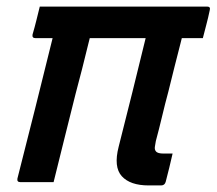

<svg xmlns="http://www.w3.org/2000/svg" viewBox="-20 -554 659 584"><path d="M505 -87Q500 -65 495 -44.5Q490 -24 484 -1Q481 10 470 10H432Q376 10 350.5 -18Q325 -46 341 -108Q362 -190 382.5 -273Q403 -356 423 -438H253L247 -414Q239 -380 229.5 -343.5Q220 -307 210 -269Q194 -205 177 -137Q160 -69 143 0H42Q31 0 33 -11Q60 -117 87 -224.5Q114 -332 140 -438H88Q77 -438 79 -449Q86 -473 90.5 -491.5Q95 -510 101 -534H610Q621 -534 618 -523Q613 -499 608 -480.5Q603 -462 597 -438H533L529 -422Q520 -386 510.5 -349.5Q501 -313 492 -275Q482 -238 473 -200Q464 -162 454 -125Q452 -115 451 -107Q450 -99 454 -94Q457 -90 463 -88.5Q469 -87 476 -87Z"/></svg>

Font: Recursive Mn Lnr St Med
Style: Italic
Weight: 500
Italic angle: -15°
Monospace: yes
Version: Version 1.079;hotconv 1.0.112;makeotfexe 2.5.65598; ttfautoh